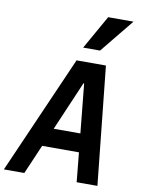

<svg xmlns="http://www.w3.org/2000/svg" viewBox="-130 -1050 834 1120"><g transform="rotate(10 286.5 -490.0)"><path d="M94 0 169 -174H387L404 0H527L454 -700H280L-27 0ZM218 -284 343 -575H347L376 -284ZM568 -980H418L305 -780H405Z"/></g></svg>

Font: CommitMono
Style: Bold Italic
Weight: 700
Monospace: yes
Designer: Eigil Nikolajsen
Foundry: Eigil Nikolajsen
Version: Version 1.143